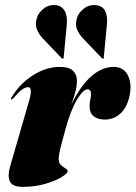

<svg xmlns="http://www.w3.org/2000/svg" viewBox="-20 -719 529 749"><path d="M24 -331Q20.5 -331 25 -339Q55.5 -391 107.2 -424.5Q159 -458 213.5 -458Q249 -458 264.5 -443.2Q280 -428.5 280 -405Q280 -381.5 273.5 -358.5Q267 -335.5 258.5 -311Q293 -383 335.2 -420.5Q377.5 -458 423 -458Q461 -458 477.5 -427.5Q494 -397 487 -354Q478.5 -304 452 -278.2Q425.5 -252.5 388.5 -252.5Q362 -252.5 345.8 -265.2Q329.5 -278 329.5 -305Q329.5 -317.5 332.2 -329.5Q335 -341.5 335 -351.5Q335 -370.5 321.5 -370.5Q304.5 -370.5 280 -329.8Q255.5 -289 234.5 -212Q223.5 -172.5 216.2 -143.5Q209 -114.5 209 -99Q209 -83.5 217.8 -75.2Q226.5 -67 235.2 -62.2Q244 -57.5 244 -51.5Q244 -42.5 219.8 -27.8Q195.5 -13 155.5 -1.5Q115.5 10 69 10Q28 10 18.5 -11.5Q9 -33 19 -68L93 -324Q101.5 -353.5 100.2 -366.2Q99 -379 89 -379Q79.5 -379 67.2 -370.5Q55 -362 33 -337Q27.5 -331 24 -331ZM397 -623.5 385 -496Q385 -494.5 385.2 -493.2Q385.5 -492 383 -490.5Q380.5 -489 378 -491.5L303.5 -569.5Q288 -585.5 280 -606Q272 -626.5 282 -653.5Q288 -670.5 307.8 -686Q327.5 -701.5 355.5 -699Q403.5 -692.5 397 -623.5ZM240.5 -623.5 228.5 -496Q228.5 -492 226.5 -490.5Q223.5 -489 221 -491.5L146.5 -569.5Q131.5 -585.5 123.5 -606Q115.5 -626.5 125.5 -653.5Q131.5 -670.5 151 -686Q170.5 -701.5 199 -699Q221 -696 232.2 -676.8Q243.5 -657.5 240.5 -623.5Z"/></svg>

Font: Fraunces 144pt Black
Style: Italic
Weight: 900
Italic angle: -16°
Version: Version 1.000;[0bf87f6ff]